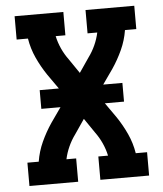

<svg xmlns="http://www.w3.org/2000/svg" viewBox="-53 -781 705 828"><g transform="rotate(-5 300.0 -367.5)"><path d="M41 0V-101H90Q97 -145 115.5 -185.5Q134 -226 159 -263L204 -327H121V-408H204L159 -472Q134 -509 115.5 -549.5Q97 -590 90 -634H41V-735H252V-634H210Q216 -606 228 -579.5Q240 -553 257 -530L300 -467L343 -530Q360 -553 372 -579.5Q384 -606 390 -634H348V-735H559V-634H510Q503 -590 484.5 -549.5Q466 -509 441 -472L396 -408H479V-327H396L441 -263Q466 -226 484.5 -185.5Q503 -145 510 -101H559V0H348V-101H390Q384 -129 372 -155.5Q360 -182 343 -205L300 -268L257 -205Q240 -182 228 -155.5Q216 -129 210 -101H252V0Z"/></g></svg>

Font: Iosevka Curly Slab Extended
Style: Bold
Weight: 700
Width: 7
Monospace: yes
Designer: Belleve Invis
Foundry: Belleve Invis
Version: Version 11.1.0; ttfautohint (v1.8.3)